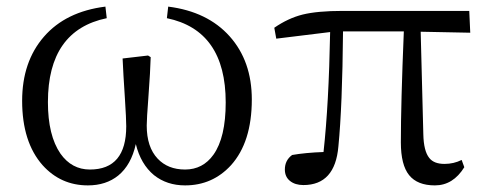

<svg xmlns="http://www.w3.org/2000/svg" viewBox="-20 -547 1473 581"><path d="M246 14Q164 14 109 -47Q47 -117 47 -242Q47 -360 113 -436Q179 -512 299 -527L303 -492Q125 -455 125 -238Q125 -137 163 -82Q197 -34 252 -34Q362 -34 362 -165Q362 -187 358 -249Q353 -324 351 -370L428 -379L436 -374Q435 -333 429 -252Q424 -187 424 -167Q424 -102 457 -67Q488 -34 540 -34Q594 -34 626 -79Q663 -131 663 -237Q663 -455 485 -492L489 -527Q608 -512 675 -437Q742 -362 742 -246Q742 -117 679 -47Q623 14 540 14Q485 14 446 -17Q406 -50 391 -111Q377 -48 338 -16Q301 14 246 14Z M1296 14Q1243 14 1218 -17Q1193 -48 1193 -116Q1193 -234 1202 -452H1018Q1016 -226 1004 -104Q994 13 898 13Q873 13 857.5 0.5Q842 -12 842 -34Q842 -62 864 -78Q904 -85 959 -87Q975 -232 979 -450L816 -430L810 -463Q852 -492 896 -503Q941 -514 1017 -514H1400L1403 -448L1253 -451L1261 -141Q1262 -90 1279 -69Q1293 -51 1325 -51Q1353 -51 1377 -63L1385 -41Q1351 14 1296 14Z"/></svg>

Font: GenRyuMin TW R
Style: Regular
Weight: 400
Version: Version 1.501;PS 1;hotconv 16.6.51;makeotf.lib2.5.65220